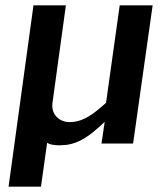

<svg xmlns="http://www.w3.org/2000/svg" viewBox="-20 -536 618 717"><path d="M12 161H133L156 -3C170 7 198 8 229 5C277 -2 314 -27 371 -81L359 0H477L550 -516H427L376 -152C334 -115 294 -80 240 -80C201 -80 170 -109 176 -152L226 -516H105Z"/></svg>

Font: United Sans SemiBold
Style: Italic
Weight: 600
Italic angle: -8°
Designer: Pablo Impallari, Rodrigo Fuenzalida (Modified by Dan O. Williams)
Version: Version 1.000;PS 001.000;hotconv 1.0.88;makeotf.lib2.5.64775